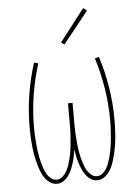

<svg xmlns="http://www.w3.org/2000/svg" viewBox="-54 -788 607 838"><g transform="rotate(-5 250.0 -369.0)"><path d="M338 8Q323 8 310 -0.5Q297 -9 288 -21.5Q279 -34 273 -48Q267 -62 262.5 -76.5Q258 -91 255 -105.5Q252 -120 250 -135Q248 -120 245 -105.5Q242 -91 237.5 -76.5Q233 -62 227 -48Q221 -34 212 -21.5Q203 -9 190 -0.5Q177 8 162 8Q147 8 134 0Q121 -8 112 -19.5Q103 -31 97 -44.5Q91 -58 86.5 -72.5Q82 -87 78.5 -101.5Q75 -116 72.5 -130.5Q70 -145 68.5 -159.5Q67 -174 66 -189Q65 -204 64.5 -218.5Q64 -233 64 -248Q64 -319 75 -389.5Q86 -460 108 -528L126 -523Q105 -456 94 -387Q83 -318 83 -248Q83 -234 83.5 -221Q84 -208 85 -194.5Q86 -181 87 -167.5Q88 -154 90 -141Q92 -128 94.5 -114.5Q97 -101 100.5 -88.5Q104 -76 108.5 -63Q113 -50 120 -38.5Q127 -27 137.5 -18.5Q148 -10 162 -10Q176 -10 187 -19.5Q198 -29 205 -41Q212 -53 216.5 -66.5Q221 -80 224.5 -93.5Q228 -107 230.5 -120.5Q233 -134 234.5 -148Q236 -162 237 -176Q238 -190 239 -204Q240 -218 240 -232Q240 -246 240 -260V-338H260V-260Q260 -246 260 -232Q260 -218 261 -204Q262 -190 263 -176Q264 -162 265.5 -148Q267 -134 269.5 -120.5Q272 -107 275.5 -93.5Q279 -80 283.5 -66.5Q288 -53 295 -41Q302 -29 313 -19.5Q324 -10 338 -10Q352 -10 362.5 -18.5Q373 -27 380 -38.5Q387 -50 391.5 -63Q396 -76 399.5 -88.5Q403 -101 405.5 -114.5Q408 -128 410 -141Q412 -154 413 -167.5Q414 -181 415 -194.5Q416 -208 416.5 -221Q417 -234 417 -248Q417 -318 406 -387Q395 -456 374 -523L392 -528Q414 -460 425 -389.5Q436 -319 436 -248Q436 -233 435.5 -218.5Q435 -204 434 -189Q433 -174 431.5 -159.5Q430 -145 427.5 -130.5Q425 -116 421.5 -101.5Q418 -87 413.5 -72.5Q409 -58 403 -44.5Q397 -31 388 -19.5Q379 -8 366 0Q353 8 338 8ZM247 -595 233 -605 342 -746 358 -734Z"/></g></svg>

Font: Iosevka SS04 Thin
Style: Regular
Weight: 100
Monospace: yes
Designer: Belleve Invis
Foundry: Belleve Invis
Version: Version 19.0.0; ttfautohint (v1.8.4)